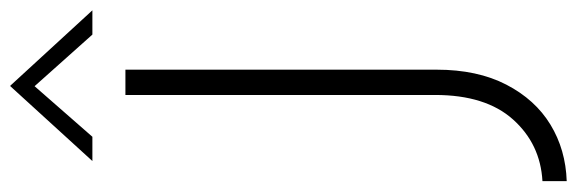

<svg xmlns="http://www.w3.org/2000/svg" viewBox="-393 -580 1118 372"><g transform="rotate(-90 166.0 -394.0)"><path d="M217 -107Q217 -28 188 28Q159 84 110.5 113.5Q62 143 1 145V98Q73 94 120.5 41Q168 -12 168 -110V-710H217ZM285 -774 185 -886 87 -774H40L185 -933H186L332 -774Z"/></g></svg>

Font: Synthetic Light
Style: Regular
Weight: 300
Designer: Santiago Orozco
Foundry: Typemade
Version: Version 2.000; ttfautohint (v1.8.4.7-5d5b)